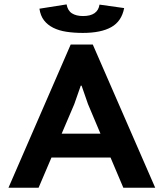

<svg xmlns="http://www.w3.org/2000/svg" viewBox="-20 -874 762 894"><path d="M19.5 0ZM494.6 -140.6H219.7L159.7 0H19.5L309.1 -666.5H412.1L702.6 0H554.2ZM267.1 -251.5H447.8L389.6 -389.6L359.9 -475.1H356L325.7 -388.7ZM290 -853.5Q295.4 -824.2 315.2 -811.8Q335 -799.3 366.7 -799.3Q435.1 -799.3 443.4 -852.5L558.1 -836.4Q546.4 -774.9 498.3 -747.8Q450.2 -720.7 365.7 -720.7Q324.2 -720.7 289.3 -726.1Q254.4 -731.4 228 -744.6Q201.7 -757.8 185.1 -779.1Q168.5 -800.3 163.6 -833.5Z"/></svg>

Font: PT Astra Sans
Style: Bold
Weight: 700
Designer: A.Korolkova, I. Chaeva
Foundry: ParaType Ltd
Version: Version 1.001; ttfautohint (v1.6)